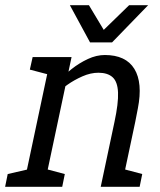

<svg xmlns="http://www.w3.org/2000/svg" viewBox="-57 -720 616 740"><path d="M464.2 -250H384.2Q399.7 -322.3 397.9 -363.6Q396.2 -404.8 377.1 -422.2Q358 -439.7 321.7 -439.7L346.5 -508Q428 -508 460.8 -454.6Q493.7 -401.2 474.3 -302ZM138.8 -500H218.8L112.8 0H32.8ZM384.2 -250H464.2L411.2 0H331.2ZM144.5 -346.7 119.5 -355Q119.5 -355 132.6 -370.5Q145.7 -386 168.1 -408.8Q190.5 -431.5 219.4 -454.2Q248.3 -477 281.4 -492.5Q314.5 -508 347.5 -508L322.7 -439.7Q292.2 -439.7 260.5 -425.7Q228.8 -411.7 202.7 -393.2Q176.5 -374.7 160.5 -360.7Q144.5 -346.7 144.5 -346.7ZM134 -431.7 58 -451.7 68.8 -500H148.8ZM102.8 0 111.5 -70.8 192.8 -49.2 182.8 0ZM-37.3 0 -27.3 -49.2 62.8 -70 42.7 0ZM401.2 0 409.8 -70.8 491.2 -49.2 481.2 0ZM293.3 -556.7 440.7 -700H514L375 -556.7ZM371.7 -556.7H290L212.3 -700H285.7Z"/></svg>

Font: Epunda Slab Light
Style: Italic
Weight: 300
Italic angle: -12°
Designer: Simon Atzbach
Foundry: typofactur
Version: Version 1.102